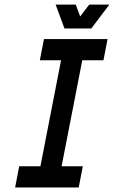

<svg xmlns="http://www.w3.org/2000/svg" viewBox="-20 -829 503 849"><path d="M437.5 -562.5H343.8L252.4 -93.8H346.2L328.1 0H46.9L64.9 -93.8H158.7L250 -562.5H156.2L174.3 -656.2H455.6ZM265.1 -703.1 226.1 -808.6H314.9L334.5 -756.3L374.5 -808.6H463.4L383.8 -703.1Z"/></svg>

Font: Lambda
Style: Italic
Weight: 400
Italic angle: -11°
Designer: GGBotNet
Version: 0.22